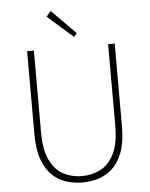

<svg xmlns="http://www.w3.org/2000/svg" viewBox="-62 -983 817 1046"><g transform="rotate(-5 347.0 -460.0)"><path d="M346 13Q302 13 259.5 0Q217 -13 183 -45Q149 -77 128.5 -132.5Q108 -188 108 -272V-726H145V-280Q145 -181 173.5 -124.5Q202 -68 248 -45Q294 -22 346 -22Q400 -22 446.5 -45Q493 -68 522 -124.5Q551 -181 551 -280V-726H587V-272Q587 -188 566.5 -132.5Q546 -77 511 -45Q476 -13 433 0Q390 13 346 13ZM370 -781 230 -904 255 -933 386 -800Z"/></g></svg>

Font: Noto Sans TC Thin
Style: Regular
Weight: 100
Designer: Ryoko NISHIZUKA 西塚涼子 (kana, bopomofo & ideographs); Paul D. Hunt (Latin, Greek & Cyrillic); Sandoll Communications 산돌커뮤니
Foundry: Adobe
Version: Version 2.004-H2;hotconv 1.0.118;makeotfexe 2.5.65603